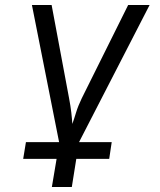

<svg xmlns="http://www.w3.org/2000/svg" viewBox="-20 -570 640 770"><path d="M73 67 84 0H217L108 -550H187L257 -176Q263 -145 266 -118.5Q269 -92 270 -73Q277 -92 285 -118.5Q293 -145 308 -176L494 -550H580L297 0H428L418 67H286L268 180H188L207 67Z"/></svg>

Font: JetBrains Mono NL Light
Style: Italic
Weight: 300
Italic angle: -9°
Designer: Philipp Nurullin, Konstantin Bulenkov
Foundry: JetBrains
Version: Version 2.304; ttfautohint (v1.8.4.7-5d5b)